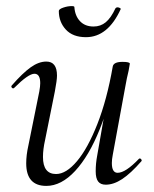

<svg xmlns="http://www.w3.org/2000/svg" viewBox="-20 -597 505 630"><path d="M66 -61Q66 -88 73 -119L109 -297Q112 -314 112 -324Q112 -355 93 -355Q73 -355 27 -309Q25 -307 23 -307Q20 -307 18 -310.5Q16 -314 19 -317Q54 -357 80.5 -376Q107 -395 132 -395Q167 -395 167 -349Q167 -334 160 -297L128 -138Q121 -107 121 -82Q121 -26 164 -26Q197 -26 232.5 -68Q268 -110 299.5 -190Q331 -270 350 -379L363 -378Q343 -262 307.5 -173.5Q272 -85 226.5 -36Q181 13 132 13Q66 13 66 -61ZM294 -35Q294 -61 299 -87L350 -379Q353 -394 382 -394Q406 -394 406 -388L402 -365Q396 -341 391 -312L350 -89Q347 -74 347 -62Q347 -30 366 -30Q392 -30 436 -76Q437 -77 439 -77Q442 -77 444 -73.5Q446 -70 444 -68Q409 -28 381 -9.5Q353 9 327 9Q310 9 302 -1.5Q294 -12 294 -35ZM173 -561Q173 -567 187.5 -572Q202 -577 215 -577Q224 -577 224 -574Q226 -545 242.5 -527.5Q259 -510 287 -510Q310 -510 327 -524Q344 -538 359 -570Q362 -573 365 -573Q369 -573 373 -571Q377 -569 376 -567Q334 -475 262 -475Q219 -475 196 -500Q173 -525 173 -561Z"/></svg>

Font: Cormorant Infant
Style: Italic
Weight: 400
Italic angle: -10°
Designer: Christian Thalmann (Catharsis Fonts)
Foundry: Catharsis Fonts
Version: Version 4.000